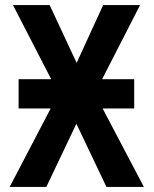

<svg xmlns="http://www.w3.org/2000/svg" viewBox="-20 -734 603 754"><path d="M18 0 179 -308H53V-423H181L31 -714H175L281 -487L385 -714H530L381 -423H507V-308H383L545 0H398L280 -248L162 0Z"/></svg>

Font: Noto Sans Mono SemiCondensed
Style: Bold
Weight: 700
Width: 4
Designer: Monotype Design Team
Foundry: Monotype Imaging Inc.
Version: Version 2.014